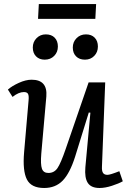

<svg xmlns="http://www.w3.org/2000/svg" viewBox="-20 -915 640 949"><path d="M171.9 -895H455.1L451.2 -821.8H168ZM206.1 -745.1Q234.4 -745.1 250.2 -728.8Q266.1 -712.4 266.1 -685.1Q266.1 -657.2 247.8 -638.7Q229.5 -620.1 201.2 -620.1Q174.3 -620.1 158.2 -636.5Q142.1 -652.8 142.1 -680.2Q142.1 -707.5 160.6 -726.3Q179.2 -745.1 206.1 -745.1ZM404.8 -745.1Q432.1 -745.1 448 -728.8Q463.9 -712.4 463.9 -685.1Q463.9 -657.2 445.8 -638.7Q427.7 -620.1 399.9 -620.1Q372.1 -620.1 356 -636.5Q339.8 -652.8 339.8 -680.2Q339.8 -707.5 358.4 -726.3Q377 -745.1 404.8 -745.1ZM19 -472.2Q38.6 -489.7 73 -505.4Q107.4 -521 136.2 -521Q215.8 -521 209 -438L184.1 -155.8Q179.7 -102.1 187.3 -81.1Q194.8 -60.1 219.2 -60.1Q248 -60.1 264.4 -84.5Q280.8 -108.9 305.2 -180.2L418 -507.8H500L483.9 -90.8Q482.9 -69.8 489.3 -60.3Q495.6 -50.8 511.2 -50.8Q524.4 -50.8 569.8 -68.8L586.9 -19Q567.4 -7.8 533.4 3.2Q499.5 14.2 472.2 14.2Q430.2 14.2 413.8 -11.2Q397.5 -36.6 401.9 -87.9L426.8 -357.9L418.9 -358.9L351.1 -140.1Q325.2 -58.6 289.8 -22.2Q254.4 14.2 198.2 14.2Q134.3 14.2 112.8 -28.3Q91.3 -70.8 99.1 -162.1L121.1 -417Q123.5 -440.4 118.9 -450.2Q114.3 -460 98.1 -460Q72.3 -460 42 -436Z"/></svg>

Font: Literata Book
Style: Italic
Weight: 400
Italic angle: -3°
Designer: Latin by Veronika Burian and Jose Scaglione. Greek by Irene Vlachou. Cyrillic by Vera Evstafieva
Foundry: TypeTogether
Version: Version 1.003;PS 001.003;hotconv 1.0.88;makeotf.lib2.5.64775